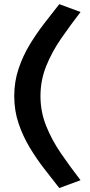

<svg xmlns="http://www.w3.org/2000/svg" viewBox="-20 -796 443 944"><path d="M271.5 128.5Q237 84.5 198.5 35Q160 -14.5 126.2 -70.5Q92.5 -126.5 71.2 -189.5Q50 -252.5 50 -323.5Q50 -394.5 71.2 -457.8Q92.5 -521 126.2 -576.8Q160 -632.5 198.5 -682Q237 -731.5 271.5 -775.5L376 -737Q325.5 -671.5 280.2 -606Q235 -540.5 207 -470.8Q179 -401 179 -323.5Q179 -246.5 207 -176.8Q235 -107 280.2 -41.2Q325.5 24.5 376 90Z"/></svg>

Font: Commissioner Loud SemiBold
Style: Regular
Weight: 600
Designer: Kostas Bartsokas
Foundry: Kostas Bartsokas
Version: Version 1.000; ttfautohint (v1.8.3)